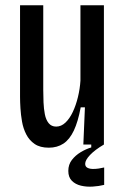

<svg xmlns="http://www.w3.org/2000/svg" viewBox="-20 -548 474 728"><path d="M165 12Q132 12 111.5 -2Q91 -16 79.5 -38.5Q68 -61 63.5 -87Q59 -113 57.5 -137.5Q56 -162 56 -181V-528H144V-207Q144 -184 145 -160Q146 -136 150 -115Q154 -94 164.5 -81Q175 -68 193 -68Q212 -68 228 -83Q244 -98 256 -123.5Q268 -149 275.5 -180Q283 -211 285 -242V-528H374V-205V0H296L302 -141H286Q276 -87 260 -53Q244 -19 220.5 -3.5Q197 12 165 12ZM375 153Q355 158 331.5 159.5Q308 161 287 156Q266 151 252.5 137.5Q239 124 239 100Q239 76 252.5 58.5Q266 41 286 29Q306 17 326 11V-5H374V0Q340 20 321.5 39.5Q303 59 303 73Q303 83 310.5 87.5Q318 92 330 92.5Q342 93 354.5 91Q367 89 375 87Z"/></svg>

Font: Bricolage Grotesque Condensed
Style: Regular
Weight: 400
Width: 3
Designer: Mathieu Triay
Foundry: Atelier Triay
Version: Version 1.000;gftools[0.9.30]